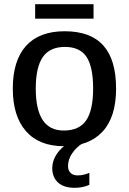

<svg xmlns="http://www.w3.org/2000/svg" viewBox="-20 -687 614 915"><path d="M533.2 -264.6Q533.2 -129.4 468.8 -59.8Q404.3 9.8 285.2 9.8Q166.5 9.8 103.8 -61.8Q41 -133.3 41 -264.6Q41 -398.4 104 -468.3Q167 -538.1 288.1 -538.1Q411.6 -538.1 472.4 -470.2Q533.2 -402.3 533.2 -264.6ZM423.8 -264.6Q423.8 -369.1 392.1 -416.3Q360.4 -463.4 289.6 -463.4Q217.3 -463.4 183.8 -414.8Q150.4 -366.2 150.4 -264.6Q150.4 -165.5 183.3 -115.2Q216.3 -64.9 283.7 -64.9Q357.9 -64.9 390.9 -113.8Q423.8 -162.6 423.8 -264.6ZM405.8 193.8Q375 208 335.9 208Q283.7 208 256.3 182.6Q229 157.2 229 114.7Q229 79.6 250.2 47.4Q271.5 15.1 305.2 -3.4H373Q345.2 13.2 324.7 42.5Q304.2 71.8 304.2 104.5Q304.2 125 316.2 137Q328.1 148.9 350.1 148.9Q376.5 148.9 405.8 136.7ZM147.5 -667H425.8V-598.1H147.5Z"/></svg>

Font: Arimo Medium
Style: Regular
Weight: 500
Designer: Steve Matteson
Foundry: Monotype Imaging Inc.
Version: Version 1.33